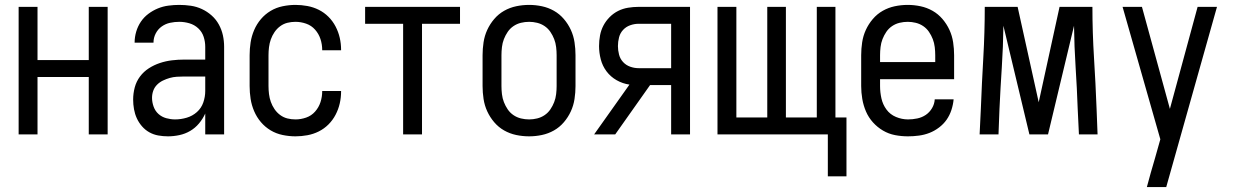

<svg xmlns="http://www.w3.org/2000/svg" viewBox="-20 -548 5028 783"><path d="M56 0V-520H133V-303H342V-520H419V0H342V-234H133V0Z M665 8Q645 8 625.5 4.5Q606 1 589 -8.5Q572 -18 559 -33Q546 -48 538 -65.5Q530 -83 526.5 -102.5Q523 -122 523 -142Q523 -167 529.5 -191.5Q536 -216 551 -236Q566 -256 587 -269.5Q608 -283 632 -291Q656 -299 681 -302Q706 -305 731 -305H817V-357Q817 -378 810.5 -398Q804 -418 788.5 -432.5Q773 -447 752.5 -453Q732 -459 711 -459Q692 -459 673.5 -455Q655 -451 639.5 -440Q624 -429 615 -411.5Q606 -394 606 -375V-374H529V-375Q529 -397 535.5 -419Q542 -441 554.5 -459.5Q567 -478 585 -491.5Q603 -505 623.5 -513.5Q644 -522 666.5 -525Q689 -528 711 -528Q735 -528 758.5 -524.5Q782 -521 803.5 -511Q825 -501 843 -485Q861 -469 872.5 -448Q884 -427 889 -404Q894 -381 894 -357V0H817V-85Q807 -63 791.5 -44.5Q776 -26 755.5 -14Q735 -2 711.5 3Q688 8 665 8ZM694 -61Q718 -61 741.5 -68Q765 -75 783 -91Q801 -107 809 -130Q817 -153 817 -177V-236H731Q716 -236 701 -235Q686 -234 672 -230Q658 -226 644.5 -219.5Q631 -213 620.5 -202.5Q610 -192 605 -178Q600 -164 600 -149Q600 -131 606.5 -113Q613 -95 626.5 -83Q640 -71 658 -66Q676 -61 694 -61Z M1185 8Q1159 8 1132.5 2.5Q1106 -3 1083.5 -16.5Q1061 -30 1044 -50Q1027 -70 1016.5 -94.5Q1006 -119 1002 -145Q998 -171 998 -197V-323Q998 -349 1002 -375Q1006 -401 1016.5 -425.5Q1027 -450 1044 -470Q1061 -490 1083.5 -503.5Q1106 -517 1132.5 -522.5Q1159 -528 1185 -528Q1209 -528 1233.5 -523.5Q1258 -519 1280 -508Q1302 -497 1319.5 -479.5Q1337 -462 1348.5 -440Q1360 -418 1365.5 -394Q1371 -370 1371 -345V-343H1294V-344Q1294 -367 1287 -388.5Q1280 -410 1265 -427Q1250 -444 1228.5 -451.5Q1207 -459 1185 -459Q1168 -459 1152 -455Q1136 -451 1122.5 -441Q1109 -431 1099.5 -417Q1090 -403 1084.5 -387.5Q1079 -372 1077 -355.5Q1075 -339 1075 -323V-197Q1075 -181 1077 -164.5Q1079 -148 1084.5 -132.5Q1090 -117 1099.5 -103Q1109 -89 1122.5 -79Q1136 -69 1152 -65Q1168 -61 1185 -61Q1207 -61 1228.5 -68.5Q1250 -76 1265 -93Q1280 -110 1287 -131.5Q1294 -153 1294 -176V-177H1371V-175Q1371 -150 1365.5 -126Q1360 -102 1348.5 -80Q1337 -58 1319.5 -40.5Q1302 -23 1280 -12Q1258 -1 1233.5 3.5Q1209 8 1185 8Z M1624 0V-451H1469V-520H1856V-451H1701V0Z M2138 8Q2111 8 2085 2.5Q2059 -3 2036 -16Q2013 -29 1995.5 -49.5Q1978 -70 1967 -94Q1956 -118 1952 -144.5Q1948 -171 1948 -197V-323Q1948 -349 1952 -375.5Q1956 -402 1967 -426Q1978 -450 1995.5 -470.5Q2013 -491 2036 -504Q2059 -517 2085 -522.5Q2111 -528 2138 -528Q2164 -528 2190 -522.5Q2216 -517 2239 -504Q2262 -491 2279.5 -470.5Q2297 -450 2308 -426Q2319 -402 2323 -375.5Q2327 -349 2327 -323V-197Q2327 -171 2323 -144.5Q2319 -118 2308 -94Q2297 -70 2279.5 -49.5Q2262 -29 2239 -16Q2216 -3 2190 2.5Q2164 8 2138 8ZM2138 -61Q2154 -61 2170.5 -65Q2187 -69 2201 -78.5Q2215 -88 2224.5 -102Q2234 -116 2240 -131.5Q2246 -147 2248 -164Q2250 -181 2250 -197V-323Q2250 -339 2248 -356Q2246 -373 2240 -388.5Q2234 -404 2224.5 -418Q2215 -432 2201 -441.5Q2187 -451 2170.5 -455Q2154 -459 2138 -459Q2121 -459 2104.5 -455Q2088 -451 2074 -441.5Q2060 -432 2050.5 -418Q2041 -404 2035 -388.5Q2029 -373 2027 -356Q2025 -339 2025 -323V-197Q2025 -181 2027 -164Q2029 -147 2035 -131.5Q2041 -116 2050.5 -102Q2060 -88 2074 -78.5Q2088 -69 2104.5 -65Q2121 -61 2138 -61Z M2403 0 2547 -203Q2519 -207 2494.5 -221Q2470 -235 2453.5 -257Q2437 -279 2430 -306Q2423 -333 2423 -360Q2423 -382 2427 -403.5Q2431 -425 2441 -444Q2451 -463 2466.5 -478.5Q2482 -494 2501 -503.5Q2520 -513 2541.5 -516.5Q2563 -520 2584 -520H2794V0H2717V-201H2631L2489 0ZM2584 -270H2717V-451H2584Q2567 -451 2550 -445Q2533 -439 2521 -426Q2509 -413 2504.5 -395.5Q2500 -378 2500 -360Q2500 -343 2504.5 -325.5Q2509 -308 2521 -295Q2533 -282 2550 -276Q2567 -270 2584 -270Z M3356 171V0H2906V-520H2983V-69H3109V-520H3185V-69H3311V-520H3387V-69H3432V171Z M3683 8Q3656 8 3630 3Q3604 -2 3581 -15.5Q3558 -29 3540 -49Q3522 -69 3511.5 -93.5Q3501 -118 3496.5 -144.5Q3492 -171 3492 -197V-323Q3492 -349 3496 -375.5Q3500 -402 3511 -426Q3522 -450 3539.5 -470.5Q3557 -491 3580 -504Q3603 -517 3629 -522.5Q3655 -528 3682 -528Q3708 -528 3734 -522.5Q3760 -517 3783 -504Q3806 -491 3823.5 -470.5Q3841 -450 3852 -426Q3863 -402 3867 -375.5Q3871 -349 3871 -323V-225H3569V-197Q3569 -172 3574.5 -147Q3580 -122 3595 -101.5Q3610 -81 3634 -71Q3658 -61 3683 -61Q3702 -61 3721 -65Q3740 -69 3755.5 -79.5Q3771 -90 3781 -107Q3791 -124 3792 -143H3869Q3867 -121 3860 -99.5Q3853 -78 3840.5 -60Q3828 -42 3809.5 -28Q3791 -14 3770.5 -6Q3750 2 3727.5 5Q3705 8 3683 8ZM3569 -295H3794V-323Q3794 -339 3792 -356Q3790 -373 3784 -388.5Q3778 -404 3768.5 -418Q3759 -432 3745 -441.5Q3731 -451 3714.5 -455Q3698 -459 3682 -459Q3665 -459 3648.5 -455Q3632 -451 3618 -441.5Q3604 -432 3594.5 -418Q3585 -404 3579 -388.5Q3573 -373 3571 -356Q3569 -339 3569 -323Z M3975 0 3980 -104Q3984 -208 3990 -312Q3996 -416 3996 -520H4130L4216 -131L4301 -520H4435Q4435 -416 4441.5 -312Q4448 -208 4452 -104L4456 0H4380L4375 -104Q4372 -189 4366.5 -273.5Q4361 -358 4360 -443L4254 0H4178L4072 -443Q4071 -358 4065.5 -273.5Q4060 -189 4056 -104L4052 0Z M4657 215Q4665 186 4673 156.5Q4681 127 4690 98L4712 20L4558 -520H4637L4751 -104L4864 -520H4943L4736 215Z"/></svg>

Font: Iosevka QP
Style: Regular
Weight: 400
Designer: Belleve Invis
Foundry: Belleve Invis
Version: Version 20.0.0; ttfautohint (v1.8.4)